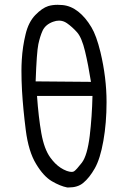

<svg xmlns="http://www.w3.org/2000/svg" viewBox="-20 -807 540 813"><path d="M271 -13.2Q309.1 -13.2 332 -32.2Q358.4 -53.7 381.3 -94Q404.3 -134.3 417.7 -210.4Q431.2 -286.6 431.2 -375Q431.2 -478 405.3 -586.4Q388.2 -656.7 367.2 -691.4Q342.3 -733.4 311.3 -757.8Q280.3 -782.2 245.1 -785.6Q234.4 -786.6 224.1 -786.6Q201.7 -786.6 184.1 -781.2Q158.2 -772.9 129.4 -743.2Q100.6 -713.4 88.4 -662.1Q75.7 -610.4 72.3 -554.2Q70.8 -529.8 70.8 -508.3Q70.8 -465.3 73.2 -422.9Q77.6 -347.2 89.1 -256.3Q100.6 -165.5 132.8 -112.8Q164.1 -60.5 199.7 -39.6Q234.9 -19 264.6 -13.2Q267.6 -13.2 271 -13.2ZM293.5 -81.5Q288.6 -79.1 283.9 -79.1Q279.3 -79.1 275.9 -79.8Q272.5 -80.6 269 -81.5Q265.6 -82.5 262.2 -83.5Q235.4 -93.8 213.9 -115.2Q203.1 -126 192.9 -140.1Q167 -175.8 155 -243.2Q143.1 -310.5 136.7 -400.9H371.6Q369.6 -313 359.9 -231.4Q349.6 -148.4 326.7 -118.2Q303.7 -88.4 293.5 -81.5ZM230 -719.7Q247.6 -719.7 263.2 -709Q286.1 -692.9 306.2 -670.4Q326.2 -647.9 340.1 -589.8Q354 -531.7 365.2 -460.4L130.9 -462.4Q135.3 -585.9 142.3 -619.4Q149.4 -652.8 160.2 -676.8Q172.4 -703.1 204.6 -714.8Q217.8 -719.7 230 -719.7Z"/></svg>

Font: Bakudai
Style: ExtraLight
Weight: 200
Version: Version 1.48